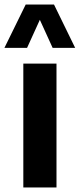

<svg xmlns="http://www.w3.org/2000/svg" viewBox="-54 -828 352 848"><path d="M49 0V-547H195.5V0ZM278 -616.5H178.5L122 -740.5L65.5 -616.5H-34.5L59.5 -808H184.5Z"/></svg>

Font: Encode Sans Condensed
Style: Bold
Weight: 700
Width: 3
Designer: Multiple Designers
Foundry: Impallari Type
Version: Version 2.000